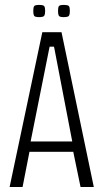

<svg xmlns="http://www.w3.org/2000/svg" viewBox="-20 -749 416 769"><path d="M18.5 0 149.5 -620H226.4L355.7 0H302.6L271.4 -150.8L282.3 -141.1H90.7L99.9 -150.8L70.4 0ZM101.3 -175.5 96 -182.3H278.2L270.7 -175.5L197.8 -554.8L196.1 -562.1H178.9L177.2 -554.8ZM235 -680.4Q218.2 -680.4 215.3 -686.5Q212.4 -692.6 212.4 -704.5Q212.4 -717.8 215.3 -723.5Q218.2 -729.3 235 -729.3Q253.8 -729.3 256.8 -723.5Q259.8 -717.8 259.8 -704.5Q259.8 -692.6 256.7 -686.5Q253.5 -680.4 235 -680.4ZM136.7 -680.4Q119.2 -680.4 116.2 -686.5Q113.3 -692.6 113.3 -704.5Q113.3 -717.8 116.2 -723.5Q119.2 -729.3 136.7 -729.3Q154.7 -729.3 157.7 -723.5Q160.8 -717.8 160.8 -704.5Q160.8 -692.6 157.6 -686.5Q154.5 -680.4 136.7 -680.4Z"/></svg>

Font: Smooch Sans Thin
Style: Regular
Weight: 100
Designer: Robert E. Leuschke
Foundry: Robert E. Leuschke
Version: Version 1.010